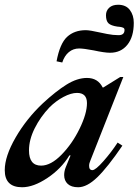

<svg xmlns="http://www.w3.org/2000/svg" viewBox="-35 -780 583 808"><path d="M-15 -64Q-15 -122 30.5 -201Q76 -280 145 -345Q200 -396 245 -424Q290 -452 331 -452Q377 -452 397 -412H400L471 -456H484L346 -106Q340 -93 340 -82Q340 -64 354 -64Q367 -64 400.5 -102Q434 -140 460 -180L480 -167Q418 -76 374.5 -34Q331 8 294 8Q265 8 250 -6Q235 -20 235 -43Q235 -60 242 -77L262 -126H257Q223 -70 164.5 -31Q106 8 58 8Q-15 8 -15 -64ZM331 -346Q331 -389 289 -389Q264 -389 232 -372Q200 -355 173 -328Q135 -288 111 -240Q87 -192 87 -147Q87 -83 138 -83Q179 -83 224 -129Q269 -175 300 -238.5Q331 -302 331 -346ZM203 -522Q217 -597 247.5 -625Q278 -653 326 -653Q343 -653 387 -643Q391 -642 416 -637Q441 -632 464 -632Q489 -632 489 -654Q489 -661 483 -663.5Q477 -666 469.5 -667Q462 -668 459 -668Q432 -672 421.5 -682Q411 -692 411 -716Q411 -735 424.5 -747.5Q438 -760 462 -760Q495 -760 511.5 -738Q528 -716 528 -684Q528 -625 501 -591.5Q474 -558 428 -558Q405 -558 359 -568Q317 -576 298 -576Q273 -576 254.5 -560.5Q236 -545 227 -517Z"/></svg>

Font: Ibarra Real Nova
Style: Bold Italic
Weight: 700
Italic angle: -22°
Designer: Jose Maria Ribagorda & Octavio Pardo
Foundry: Octavio Pardo
Version: Version 1.014